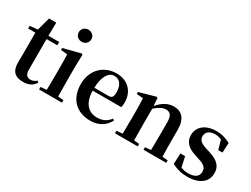

<svg xmlns="http://www.w3.org/2000/svg" viewBox="-64 -1398 2626 2011"><g transform="rotate(30 1249.0 -392.5)"><path d="M245 16C314 16 360 -9 389 -56L374 -73C347 -52 329 -43 302 -43C261 -43 236 -67 236 -124V-496H366V-536H236L238 -696H151L108 -537L14 -528V-496H101V-235C101 -195 100 -169 100 -132C100 -29 149 16 245 16Z M568 -655C610 -655 644 -685 644 -729C644 -770 610 -801 568 -801C526 -801 492 -770 492 -729C492 -685 526 -655 568 -655ZM503 0H709V-30L642 -36C641 -94 640 -180 640 -235V-388L644 -542L631 -550L424 -497V-473L503 -466C505 -418 506 -375 506 -308V-235L504 -37L432 -30V0Z M1058 16C1157 16 1232 -29 1274 -110L1256 -123C1221 -76 1174 -48 1103 -48C1003 -48 928 -113 924 -270H1271C1275 -288 1277 -306 1277 -331C1277 -455 1198 -552 1051 -552C909 -552 782 -449 782 -269C782 -84 896 16 1058 16ZM924 -305C929 -452 982 -518 1046 -518C1110 -518 1150 -468 1150 -380C1150 -326 1138 -305 1095 -305Z M1764 0H1970V-30L1904 -36C1902 -93 1901 -177 1901 -235V-361C1901 -493 1841 -552 1748 -552C1683 -552 1624 -526 1557 -450L1551 -542L1538 -550L1342 -495V-471L1420 -464C1423 -415 1424 -376 1424 -310V-235C1424 -180 1423 -94 1422 -37L1350 -30V0H1625V-30L1561 -36L1559 -235V-417C1609 -464 1656 -484 1690 -484C1741 -484 1767 -454 1767 -370V-235L1765 -37L1695 -30V0Z M2231 16C2378 16 2462 -52 2462 -158C2462 -236 2419 -288 2315 -321L2259 -339C2182 -363 2159 -392 2159 -432C2159 -483 2199 -516 2266 -516C2296 -516 2319 -510 2344 -498L2375 -388H2426L2432 -507C2376 -536 2328 -552 2263 -552C2125 -552 2048 -480 2048 -382C2048 -301 2101 -251 2188 -224L2244 -205C2324 -181 2345 -151 2345 -107C2345 -51 2302 -20 2222 -20C2187 -20 2160 -26 2133 -37L2106 -160H2049L2044 -30C2101 0 2158 16 2231 16Z"/></g></svg>

Font: Noto Serif CJK TC
Style: Bold
Weight: 700
Designer: Ryoko NISHIZUKA 西塚涼子 (kana & ideographs); Frank Grießhammer (Latin, Greek & Cyrillic); Wenlong ZHANG 张文龙 (bopomofo); San
Foundry: Adobe
Version: Version 2.001;hotconv 1.1.0;makeotfexe 2.6.0